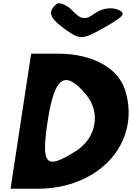

<svg xmlns="http://www.w3.org/2000/svg" viewBox="-20 -1214 813 1184"><path d="M45 -50H211C594 -50 849 -335 753 -654C711 -795 550 -883 338 -883H172ZM509 -633C604 -521 575 -362 446 -281C261 -165 233 -196 274 -467C316 -742 379 -786 509 -633ZM327 -1188C272 -1140 285 -1103 382 -1033C474 -967 489 -968 626 -1046C749 -1116 761 -1133 703 -1156C663 -1171 605 -1161 564 -1131C507 -1089 480 -1092 427 -1148C391 -1185 345 -1204 327 -1188Z"/></svg>

Font: Hussar Skorodowane
Style: Ky
Weight: 700
Foundry: Cannot Into Space Fonts
Version: Version 0.892